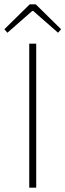

<svg xmlns="http://www.w3.org/2000/svg" viewBox="-34 -860 300 880"><path d="M100 0V-660H132V0ZM0 -710 -14 -726 102 -840H130L246 -726L232 -710L118 -810H114Z"/></svg>

Font: Assistant ExtraLight
Style: Regular
Weight: 200
Designer: Hebrew By Ben Nathan, Latin by Paul Hunt
Version: Version 3.000